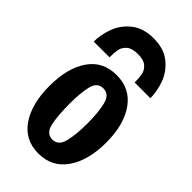

<svg xmlns="http://www.w3.org/2000/svg" viewBox="-260 -920 1009 1009"><g transform="rotate(45 245.0 -415.5)"><path d="M34 -280Q34 -412 88 -491Q142 -570 244 -570Q345 -570 400.5 -491Q456 -412 456 -280Q456 -148 400.5 -67.5Q345 13 244 13Q143 13 88.5 -67Q34 -147 34 -280ZM315 -281Q315 -361 302 -416Q289 -471 244 -471Q199 -471 187 -419Q175 -367 175 -292Q175 -200 187 -145.5Q199 -91 244 -91Q289 -91 302 -146Q315 -201 315 -281ZM245 -844Q321 -844 368 -806.5Q415 -769 435 -715Q455 -661 455 -609H338Q338 -643 333.5 -667Q329 -691 308.5 -709Q288 -727 245 -727Q202 -727 181 -709Q160 -691 155.5 -667Q151 -643 151 -609H34Q34 -661 54 -715Q74 -769 121.5 -806.5Q169 -844 245 -844Z"/></g></svg>

Font: Francois One
Style: Regular
Weight: 400
Designer: Vernon Adams
Foundry: Vernon Adams
Version: Version 2.000